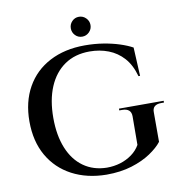

<svg xmlns="http://www.w3.org/2000/svg" viewBox="-94 -964 1012 1066"><g transform="rotate(-10 412.0 -431.0)"><path d="M739 -280V-115Q716 -85 671.5 -55Q627 -25 564 -5.5Q501 14 421 14Q311 13 227 -31.5Q143 -76 96.5 -157.5Q50 -239 50 -351Q50 -461 96 -543Q142 -625 227 -669.5Q312 -714 425 -714Q480 -714 529.5 -706Q579 -698 620.5 -684.5Q662 -671 691 -655L699 -494H690Q672 -559 636.5 -598.5Q601 -638 552 -657Q503 -676 446 -676Q363 -676 304.5 -635.5Q246 -595 215 -521.5Q184 -448 184 -347Q184 -249 213.5 -176.5Q243 -104 298.5 -64.5Q354 -25 430 -24Q470 -24 506 -35Q542 -46 571.5 -67.5Q601 -89 618 -119L619 -280Q619 -325 568 -325H552V-335H804V-325H789Q737 -325 739 -280ZM421 -764Q398 -764 382 -780.5Q366 -797 366 -820Q366 -843 382 -859.5Q398 -876 421 -876Q444 -876 460.5 -859.5Q477 -843 477 -820Q477 -797 460.5 -780.5Q444 -764 421 -764Z"/></g></svg>

Font: Cinzel SemiBold
Style: Regular
Weight: 600
Designer: Natanael Gama
Version: Version 2.000